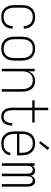

<svg xmlns="http://www.w3.org/2000/svg" viewBox="1100 -1892 800 3040"><g transform="rotate(90 1500.0 -372.0)"><path d="M247 8Q221 8 195 2.5Q169 -3 146 -17Q123 -31 106 -51.5Q89 -72 79 -96.5Q69 -121 65 -147.5Q61 -174 61 -200V-320Q61 -346 65 -372.5Q69 -399 79 -423.5Q89 -448 106 -468.5Q123 -489 146 -503Q169 -517 195 -522.5Q221 -528 247 -528Q272 -528 296 -524Q320 -520 341.5 -509Q363 -498 381 -481Q399 -464 410.5 -443Q422 -422 427.5 -398Q433 -374 433 -350V-348H393V-349Q393 -378 383 -406Q373 -434 352.5 -454Q332 -474 304 -482.5Q276 -491 247 -491Q226 -491 205 -486.5Q184 -482 166 -470Q148 -458 135 -441Q122 -424 114.5 -404Q107 -384 104 -362.5Q101 -341 101 -320V-200Q101 -179 104 -157.5Q107 -136 114.5 -116Q122 -96 135 -79Q148 -62 166 -50Q184 -38 205 -33.5Q226 -29 247 -29Q276 -29 304 -37.5Q332 -46 352.5 -66Q373 -86 383 -114Q393 -142 393 -171V-172H433V-170Q433 -146 427.5 -122Q422 -98 410.5 -77Q399 -56 381 -39Q363 -22 341.5 -11Q320 0 296 4Q272 8 247 8Z M750 8Q723 8 697 2.5Q671 -3 648 -16.5Q625 -30 607.5 -50.5Q590 -71 579.5 -95.5Q569 -120 565 -146.5Q561 -173 561 -200V-320Q561 -347 565 -373.5Q569 -400 579.5 -424.5Q590 -449 607.5 -469.5Q625 -490 648 -503.5Q671 -517 697 -522.5Q723 -528 750 -528Q777 -528 803 -522.5Q829 -517 852 -503.5Q875 -490 892.5 -469.5Q910 -449 920.5 -424.5Q931 -400 935 -373.5Q939 -347 939 -320V-200Q939 -173 935 -146.5Q931 -120 920.5 -95.5Q910 -71 892.5 -50.5Q875 -30 852 -16.5Q829 -3 803 2.5Q777 8 750 8ZM750 -29Q772 -29 793 -33.5Q814 -38 832 -49.5Q850 -61 863.5 -78.5Q877 -96 885 -116Q893 -136 896 -157Q899 -178 899 -200V-320Q899 -342 896 -363Q893 -384 885 -404Q877 -424 863.5 -441.5Q850 -459 832 -470.5Q814 -482 793 -486.5Q772 -491 750 -491Q728 -491 707 -486.5Q686 -482 668 -470.5Q650 -459 636.5 -441.5Q623 -424 615 -404Q607 -384 604 -363Q601 -342 601 -320V-200Q601 -178 604 -157Q607 -136 615 -116Q623 -96 636.5 -78.5Q650 -61 668 -49.5Q686 -38 707 -33.5Q728 -29 750 -29Z M1069 0V-520H1109V-418Q1117 -442 1131.5 -463.5Q1146 -485 1166.5 -500Q1187 -515 1212 -521.5Q1237 -528 1263 -528Q1288 -528 1313 -521.5Q1338 -515 1358.5 -500.5Q1379 -486 1393.5 -464.5Q1408 -443 1416.5 -419.5Q1425 -396 1428 -370.5Q1431 -345 1431 -320V0H1391V-320Q1391 -341 1388.5 -362Q1386 -383 1378.5 -402.5Q1371 -422 1359 -439.5Q1347 -457 1329.5 -469Q1312 -481 1291.5 -486Q1271 -491 1250 -491Q1229 -491 1208.5 -486Q1188 -481 1170.5 -469Q1153 -457 1141 -439.5Q1129 -422 1121.5 -402.5Q1114 -383 1111.5 -362Q1109 -341 1109 -320V0Z M1827 8Q1805 8 1784 2.5Q1763 -3 1745.5 -15.5Q1728 -28 1716 -46Q1704 -64 1697 -84Q1690 -104 1687.5 -125.5Q1685 -147 1685 -169V-483H1570V-520H1685V-735H1725V-520H1920V-483H1725V-169Q1725 -152 1726.5 -136Q1728 -120 1732.5 -104Q1737 -88 1745.5 -74Q1754 -60 1766.5 -49Q1779 -38 1794.5 -33.5Q1810 -29 1827 -29Q1842 -29 1857.5 -33Q1873 -37 1885 -46.5Q1897 -56 1905.5 -69.5Q1914 -83 1919 -97.5Q1924 -112 1926 -127.5Q1928 -143 1928 -159V-166H1968V-157Q1968 -136 1964.5 -116Q1961 -96 1953.5 -76.5Q1946 -57 1934 -40.5Q1922 -24 1905 -12.5Q1888 -1 1867.5 3.5Q1847 8 1827 8Z M2251 8Q2224 8 2198 2.5Q2172 -3 2148.5 -16.5Q2125 -30 2107.5 -50.5Q2090 -71 2079.5 -95.5Q2069 -120 2065 -146.5Q2061 -173 2061 -200V-320Q2061 -347 2065 -373.5Q2069 -400 2079.5 -424.5Q2090 -449 2107.5 -469.5Q2125 -490 2148 -503.5Q2171 -517 2197 -522.5Q2223 -528 2250 -528Q2277 -528 2303 -522.5Q2329 -517 2352 -503.5Q2375 -490 2392.5 -469.5Q2410 -449 2420.5 -424.5Q2431 -400 2435 -373.5Q2439 -347 2439 -320V-242H2101V-200Q2101 -178 2104 -156.5Q2107 -135 2115 -115Q2123 -95 2136.5 -78Q2150 -61 2168.5 -49.5Q2187 -38 2208.5 -33.5Q2230 -29 2251 -29Q2276 -29 2301.5 -34Q2327 -39 2348 -52.5Q2369 -66 2382.5 -88.5Q2396 -111 2397 -136H2437Q2436 -114 2428.5 -93Q2421 -72 2407.5 -55Q2394 -38 2376 -25Q2358 -12 2337.5 -5Q2317 2 2295 5Q2273 8 2251 8ZM2101 -278H2399V-320Q2399 -342 2396 -363Q2393 -384 2385 -404Q2377 -424 2363.5 -441.5Q2350 -459 2332 -470.5Q2314 -482 2293 -486.5Q2272 -491 2250 -491Q2228 -491 2207 -486.5Q2186 -482 2168 -470.5Q2150 -459 2136.5 -441.5Q2123 -424 2115 -404Q2107 -384 2104 -363Q2101 -342 2101 -320ZM2244 -590 2216 -610 2320 -752 2355 -728Z M2565 0V-520H2605V-478Q2610 -489 2617.5 -499Q2625 -509 2635 -515.5Q2645 -522 2656.5 -525Q2668 -528 2680 -528Q2695 -528 2709 -523.5Q2723 -519 2734 -509.5Q2745 -500 2752 -487Q2759 -474 2763 -460Q2767 -474 2774 -487Q2781 -500 2792 -509.5Q2803 -519 2817 -523.5Q2831 -528 2845 -528Q2860 -528 2873.5 -523.5Q2887 -519 2898 -510Q2909 -501 2916.5 -488.5Q2924 -476 2928 -462.5Q2932 -449 2933.5 -435Q2935 -421 2935 -406V0H2895V-406Q2895 -421 2892.5 -436Q2890 -451 2882 -464Q2874 -477 2860.5 -484Q2847 -491 2833 -491Q2818 -491 2804.5 -484Q2791 -477 2783 -464Q2775 -451 2772.5 -436Q2770 -421 2770 -406V0H2730V-406Q2730 -421 2727.5 -436Q2725 -451 2717 -464Q2709 -477 2695.5 -484Q2682 -491 2667 -491Q2653 -491 2639.5 -484Q2626 -477 2618 -464Q2610 -451 2607.5 -436Q2605 -421 2605 -406V0Z"/></g></svg>

Font: Iosevka Curly Extralight
Style: Regular
Weight: 200
Monospace: yes
Designer: Belleve Invis
Foundry: Belleve Invis
Version: Version 22.1.2; ttfautohint (v1.8.4)